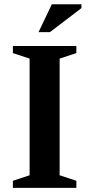

<svg xmlns="http://www.w3.org/2000/svg" viewBox="-20 -904 430 924"><path d="M347.5 -34V0H42V-34L122.5 -60.5V-622L42 -648.5V-682.5H347.5V-648.5L267 -622V-60.5ZM165.5 -749.5 229.5 -883.5H372V-865L220.5 -749.5Z"/></svg>

Font: Newsreader SemiBold
Style: Regular
Weight: 600
Designer: Hugues Gentile
Foundry: Production Type
Version: Version 1.003